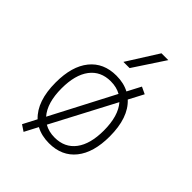

<svg xmlns="http://www.w3.org/2000/svg" viewBox="-247 -905 1079 1079"><g transform="rotate(45 293.0 -365.0)"><path d="M147 65.4 110.4 41 152.8 -40.5Q78.1 -110.4 78.1 -258.8Q78.1 -387.2 134.8 -457.3Q191.4 -527.3 293 -527.3Q351.1 -527.3 395 -503.9L437.5 -585L479 -565.4L432.6 -477.1Q507.8 -407.7 507.8 -258.8Q507.8 -130.9 451.4 -60.5Q395 9.8 293 9.8Q233.9 9.8 189 -14.6ZM293 -35.2Q373 -35.2 417 -93.5Q460.9 -151.9 460.9 -258.8Q460.9 -375 409.7 -433.6L210.9 -55.7Q246.1 -35.2 293 -35.2ZM176.3 -84.5 373.5 -462.9Q338.9 -482.4 293 -482.4Q212.9 -482.4 168.9 -424.1Q125 -365.7 125 -258.8Q125 -143.1 176.3 -84.5ZM265.6 -609.4 382.8 -794.9H437L314.9 -609.4Z"/></g></svg>

Font: Cascadia Mono ExtraLight
Style: Regular
Weight: 200
Monospace: yes
Designer: Aaron Bell
Foundry: Saja Typeworks
Version: Version 2404.023; ttfautohint (v1.8.4)